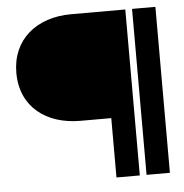

<svg xmlns="http://www.w3.org/2000/svg" viewBox="-46 -625 653 680"><g transform="rotate(-5 280.0 -285.0)"><path d="M20 -390C20 -268 111 -201 231 -201H341V10H424V-580H231C108 -580 20 -508 20 -390ZM448 10H531V-580H448Z"/></g></svg>

Font: Charger Sport
Style: DfBdNrw
Weight: 400
Designer: Jasper
Foundry: Cannot Into Space Fonts
Version: Version 1.1